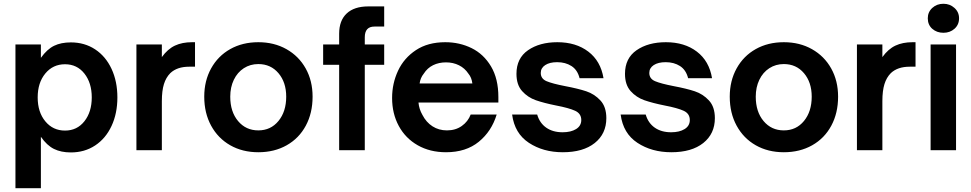

<svg xmlns="http://www.w3.org/2000/svg" viewBox="-20 -797 5156 1019"><path d="M603 -280Q603 -195 572 -128.5Q541 -62 485 -25Q429 12 356 12Q304 12 266.5 -6.5Q229 -25 197 -71V202H62V-561H197V-490Q230 -536 267 -554Q304 -572 356 -572Q429 -572 485 -535Q541 -498 572 -431.5Q603 -365 603 -280ZM180 -280Q180 -202 220.5 -153Q261 -104 325 -104Q389 -104 428 -153.5Q467 -203 467 -280Q467 -357 428 -406.5Q389 -456 325 -456Q261 -456 220.5 -407Q180 -358 180 -280Z M704 0V-561H839V-494Q870 -537 908.5 -555Q947 -573 999 -573H1015V-443H984Q920 -443 884 -409Q861 -386 850 -350.5Q839 -315 839 -260V0Z M1064 -284Q1064 -368 1100.5 -434Q1137 -500 1202 -536.5Q1267 -573 1351 -573Q1435 -573 1500.5 -536Q1566 -499 1602.5 -433.5Q1639 -368 1639 -284Q1639 -197 1603 -130Q1567 -63 1501.5 -26Q1436 11 1351 11Q1267 11 1202 -26Q1137 -63 1100.5 -130Q1064 -197 1064 -284ZM1499 -284Q1499 -360 1458 -408.5Q1417 -457 1351 -457Q1308 -457 1274 -435Q1240 -413 1221 -373.5Q1202 -334 1202 -284Q1202 -204 1243.5 -154.5Q1285 -105 1351 -105Q1417 -105 1458 -155Q1499 -205 1499 -284Z M1780 0V-453H1695V-561H1780V-618Q1780 -688 1820 -725.5Q1860 -763 1935 -763H2019V-656H1967Q1916 -656 1916 -599V-561H2019V-453H1916V0Z M2061 -277Q2061 -354 2092.5 -421.5Q2124 -489 2187.5 -531Q2251 -573 2343 -573Q2419 -573 2483 -541.5Q2547 -510 2586 -444.5Q2625 -379 2625 -282V-253H2201Q2204 -218 2222 -187Q2242 -148 2275.5 -126.5Q2309 -105 2352 -105Q2398 -105 2431 -128.5Q2464 -152 2478 -189H2616Q2589 -100 2521 -44.5Q2453 11 2347 11Q2262 11 2197 -26Q2132 -63 2096.5 -128.5Q2061 -194 2061 -277ZM2487 -354Q2483 -386 2466 -406Q2447 -435 2416 -450.5Q2385 -466 2347 -466Q2309 -466 2278.5 -451Q2248 -436 2229 -406Q2211 -384 2207 -354Z M2698 -189H2831Q2844 -144 2879 -119.5Q2914 -95 2966 -95Q3010 -95 3037.5 -112Q3065 -129 3065 -160Q3065 -194 3032.5 -209Q3000 -224 2932 -237Q2867 -250 2824 -265Q2781 -280 2751 -313.5Q2721 -347 2721 -405Q2721 -488 2782.5 -530.5Q2844 -573 2938 -573Q3037 -573 3102.5 -523Q3168 -473 3183 -382H3056Q3045 -426 3013 -446.5Q2981 -467 2937 -467Q2897 -467 2873.5 -451.5Q2850 -436 2850 -410Q2850 -379 2881 -366Q2912 -353 2979 -340Q3048 -327 3091.5 -312.5Q3135 -298 3166.5 -264Q3198 -230 3198 -170Q3198 -87 3136.5 -38Q3075 11 2967 11Q2863 11 2787 -39Q2711 -89 2698 -189Z M3274 -189H3407Q3420 -144 3455 -119.5Q3490 -95 3542 -95Q3586 -95 3613.5 -112Q3641 -129 3641 -160Q3641 -194 3608.5 -209Q3576 -224 3508 -237Q3443 -250 3400 -265Q3357 -280 3327 -313.5Q3297 -347 3297 -405Q3297 -488 3358.5 -530.5Q3420 -573 3514 -573Q3613 -573 3678.5 -523Q3744 -473 3759 -382H3632Q3621 -426 3589 -446.5Q3557 -467 3513 -467Q3473 -467 3449.5 -451.5Q3426 -436 3426 -410Q3426 -379 3457 -366Q3488 -353 3555 -340Q3624 -327 3667.5 -312.5Q3711 -298 3742.5 -264Q3774 -230 3774 -170Q3774 -87 3712.5 -38Q3651 11 3543 11Q3439 11 3363 -39Q3287 -89 3274 -189Z M3853 -284Q3853 -368 3889.5 -434Q3926 -500 3991 -536.5Q4056 -573 4140 -573Q4224 -573 4289.5 -536Q4355 -499 4391.5 -433.5Q4428 -368 4428 -284Q4428 -197 4392 -130Q4356 -63 4290.5 -26Q4225 11 4140 11Q4056 11 3991 -26Q3926 -63 3889.5 -130Q3853 -197 3853 -284ZM4288 -284Q4288 -360 4247 -408.5Q4206 -457 4140 -457Q4097 -457 4063 -435Q4029 -413 4010 -373.5Q3991 -334 3991 -284Q3991 -204 4032.5 -154.5Q4074 -105 4140 -105Q4206 -105 4247 -155Q4288 -205 4288 -284Z M4528 0V-561H4663V-494Q4694 -537 4732.5 -555Q4771 -573 4823 -573H4839V-443H4808Q4744 -443 4708 -409Q4685 -386 4674 -350.5Q4663 -315 4663 -260V0Z M5054 0H4919V-561H5054ZM4904 -700Q4904 -733 4928 -755Q4952 -777 4987 -777Q5021 -777 5045.5 -755Q5070 -733 5070 -700Q5070 -666 5046 -644.5Q5022 -623 4987 -623Q4952 -623 4928 -644Q4904 -665 4904 -700Z"/></svg>

Font: Open Sauce One
Style: Bold
Weight: 700
Designer: Alfredo Marco Pradil
Foundry: Creative Sauce Fz LLC
Version: Version 1.477